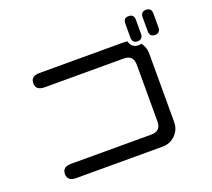

<svg xmlns="http://www.w3.org/2000/svg" viewBox="-133 -999 1266 1149"><g transform="rotate(-20 500.0 -425.0)"><path d="M807.6 -645.5Q831.1 -612.3 831.1 -575.2V-138.7Q831.1 -89.8 797.4 -56.6Q763.7 -23.4 716.8 -23.4H166Q110.4 -23.4 110.4 -69.3Q110.4 -114.3 166 -114.3H676.8Q738.3 -114.3 738.3 -175.8V-537.1Q738.3 -598.6 676.8 -598.6H173.8Q118.2 -598.6 118.2 -644.5Q118.2 -689.5 173.8 -689.5H716.8L733.4 -687.5Q744.1 -642.6 791 -642.6ZM868.2 -791Q868.2 -827.1 902.3 -827.1Q936.5 -827.1 936.5 -791V-703.1Q936.5 -667 902.3 -667Q868.2 -667 868.2 -703.1ZM757.8 -791Q757.8 -827.1 791 -827.1Q825.2 -827.1 825.2 -791V-703.1Q825.2 -667 791 -667Q757.8 -667 757.8 -703.1Z"/></g></svg>

Font: MotoyaLMaru
Style: W3 mono
Weight: 400
Version: Version 1.01